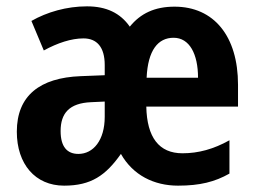

<svg xmlns="http://www.w3.org/2000/svg" viewBox="-20 -575 807 605"><path d="M530 -554C468 -554 423 -533 389 -491C359 -534 315 -555 254 -555C190 -555 128 -537 79 -509L118 -416C162 -440 205 -454 243 -454C285 -454 310 -427 310 -370V-338L234 -335C106 -330 33 -274 33 -160C33 -58 91 10 182 10C267 10 313 -22 361 -90C399 -23 465 10 541 10C610 10 657 -2 703 -28V-133C653 -105 605 -92 555 -92C481 -92 443 -142 441 -239H730V-308C730 -461 654 -554 530 -554ZM527 -456C577 -456 604 -405 604 -330H442C446 -417 478 -456 527 -456ZM310 -255V-207C310 -133 274 -90 227 -90C192 -90 171 -112 171 -162C171 -218 198 -250 267 -253Z"/></svg>

Font: Noto Sans Display SemiCondensed
Style: Bold
Weight: 700
Width: 4
Designer: Monotype Design Team
Foundry: Monotype Imaging Inc.
Version: Version 1.900